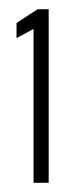

<svg xmlns="http://www.w3.org/2000/svg" viewBox="-20 -818 161 418"><path d="M53 -420V-755L16 -735V-768L62 -798H86V-420Z"/></svg>

Font: Saira Ultra Condensed ExLight
Style: Regular
Weight: 200
Width: 1
Designer: Hector Gatti with collaboration of the Omnibus-Type team
Foundry: Omnibus-Type
Version: Version 1.001; ttfautohint (v1.8)